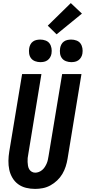

<svg xmlns="http://www.w3.org/2000/svg" viewBox="-20 -1214 554 1242"><path d="M207 8Q177 8 148.5 1Q120 -6 97.5 -22.5Q75 -39 60.5 -63.5Q46 -88 40 -116Q34 -144 34.5 -174Q35 -204 40 -234L123 -735H248L163 -217Q160 -204 159 -191.5Q158 -179 158.5 -166.5Q159 -154 161 -142Q163 -130 168.5 -120Q174 -110 184.5 -103.5Q195 -97 208 -97Q219 -97 231 -101.5Q243 -106 253 -114.5Q263 -123 270 -134Q277 -145 282 -156.5Q287 -168 289.5 -180Q292 -192 294 -204L382 -735H507L417 -187Q413 -162 405 -137Q397 -112 383.5 -89Q370 -66 350 -47Q330 -28 306.5 -15Q283 -2 257.5 3Q232 8 207 8ZM441 -812Q424 -812 407.5 -818Q391 -824 381 -837Q371 -850 368.5 -867.5Q366 -885 369 -903Q371 -915 377 -926.5Q383 -938 393.5 -945.5Q404 -953 416.5 -955.5Q429 -958 441 -958Q458 -958 474.5 -952Q491 -946 500.5 -933Q510 -920 513 -902.5Q516 -885 513 -867Q511 -855 504.5 -843.5Q498 -832 487.5 -824.5Q477 -817 465 -814.5Q453 -812 441 -812ZM241 -812Q224 -812 207.5 -818Q191 -824 181 -837Q171 -850 168.5 -867.5Q166 -885 169 -903Q171 -915 177 -926.5Q183 -938 193.5 -945.5Q204 -953 216.5 -955.5Q229 -958 241 -958Q258 -958 274.5 -952Q291 -946 300.5 -933Q310 -920 313 -902.5Q316 -885 313 -867Q311 -855 304.5 -843.5Q298 -832 287.5 -824.5Q277 -817 265 -814.5Q253 -812 241 -812ZM346 -992 289 -1048 438 -1194 510 -1126Z"/></svg>

Font: Iosevka Extrabold Oblique
Style: Regular
Weight: 800
Italic angle: -9°
Monospace: yes
Designer: Belleve Invis
Foundry: Belleve Invis
Version: Version 32.5.0; ttfautohint (v1.8.4)